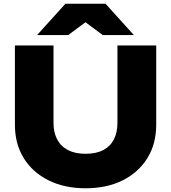

<svg xmlns="http://www.w3.org/2000/svg" viewBox="-20 -994 918 1030"><path d="M267 -335Q267 -284 286.5 -246.5Q306 -209 344.5 -189Q383 -169 439 -169Q496 -169 534 -189Q572 -209 591 -246.5Q610 -284 610 -335V-750H818V-325Q818 -222 770.5 -145.5Q723 -69 638 -26.5Q553 16 439 16Q326 16 240.5 -26.5Q155 -69 107.5 -145.5Q60 -222 60 -325V-750H267ZM331 -974H546L698 -806H531L391 -910H486L346 -806H179Z"/></svg>

Font: Unbounded
Style: Bold
Weight: 700
Designer: Luke Prowse, Jean-Baptiste Morizot, Fátima Lázaro, Florian Runge
Foundry: NaN
Version: Version 1.700